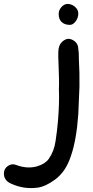

<svg xmlns="http://www.w3.org/2000/svg" viewBox="-221 -634 477 981"><path d="M182 -331Q186 -262 185 -192Q182 -121 179 -51Q170 81 141 164Q115 243 61 283Q11 320 -31 325Q-100 334 -165 304Q-202 288 -201 250Q-200 227 -180 213.5Q-160 200 -138 209Q-82 230 -32 216Q9 204 28 178Q56 138 63 86Q71 33 75 -14Q83 -108 80 -179Q82 -221 78 -309Q76 -353 77 -369Q78 -403 95 -419Q119 -442 143 -433Q173 -421 178 -394Q183 -362 182 -331ZM132 -507Q108 -508 93.5 -522Q79 -536 79 -561Q78 -581 92.5 -597.5Q107 -614 125 -614Q147 -613 163 -598.5Q179 -584 179 -565Q179 -542 164.5 -523.5Q150 -505 132 -507Z"/></svg>

Font: LXGW WenKai & Jojoba
Style: Regular
Weight: 400
Designer: LXGW / Fontworks Inc.
Foundry: LXGW / Fontworks Inc.
Version: Version 1.501;January 22, 2025;FontCreator 15.0.0.2927 64-bi